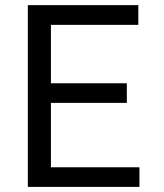

<svg xmlns="http://www.w3.org/2000/svg" viewBox="-20 -731 640 751"><path d="M476.1 -328.6H179.2V-76.7H525.4V0H88.9V-710.9H521V-633.8H179.2V-405.3H476.1Z"/></svg>

Font: RobotoMono-Regular
Style: Regular
Weight: 400
Designer: Google
Version: Version 2.000985; 2015; ttfautohint (v1.3)